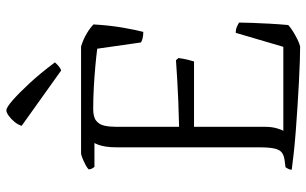

<svg xmlns="http://www.w3.org/2000/svg" viewBox="-204 -780 984 617"><g transform="rotate(-90 288.5 -472.0)"><path d="M447 0Q429 0 398.5 -1Q368 -2 331 -4Q294 -6 254 -8.5Q214 -11 175.5 -14Q137 -17 105 -20.5Q73 -24 51 -27Q51 -33 54 -38.5Q57 -44 59 -47L82 -50Q98 -52 107 -59.5Q116 -67 119.5 -84Q123 -101 123 -130V-587Q123 -610 125.5 -625Q128 -640 131.5 -649Q135 -658 137 -661H60Q59 -663 56 -667Q53 -671 52 -679Q56 -684 66.5 -689.5Q77 -695 88 -699.5Q99 -704 104 -704H447Q470 -697 488.5 -686Q507 -675 518 -664Q515 -612 507.5 -569Q500 -526 494 -504Q482 -504 472.5 -506.5Q463 -509 460 -512L440 -652Q418 -655 385 -658Q352 -661 316 -663Q280 -665 246 -665Q220 -665 208 -655Q196 -645 192.5 -628.5Q189 -612 189 -592V-389Q233 -390 270.5 -391.5Q308 -393 341 -395Q374 -397 403 -399L410 -391Q408 -375 404.5 -361Q401 -347 399 -341H189V-114Q189 -92 184.5 -76Q180 -60 176 -54H446L491 -207Q502 -207 511 -203Q520 -199 524 -196Q524 -180 523 -155Q522 -130 520.5 -100Q519 -70 516 -38Q507 -30 494 -22Q481 -14 468.5 -8Q456 -2 447 0ZM370 -768 192 -895Q196 -907 205 -918Q214 -929 224.5 -936.5Q235 -944 242 -944Q251 -944 273.5 -924.5Q296 -905 328.5 -870Q361 -835 396 -788Q392 -783 384.5 -776.5Q377 -770 370 -768Z"/></g></svg>

Font: Texturina 12pt Thin
Style: Regular
Weight: 250
Designer: Guillermo Torres Carreño
Foundry: Omnibus-Type
Version: Version 1.002